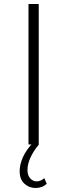

<svg xmlns="http://www.w3.org/2000/svg" viewBox="-20 -720 335 957"><path d="M122 0V-700H173V0ZM157 217Q125 217 101.5 195.5Q78 174 78 133Q78 100 94.5 63Q111 26 147 -11L174 0Q117 69 117 128Q117 154 130.5 169Q144 184 162 184Q183 184 201 168L213 196Q191 217 157 217Z"/></svg>

Font: Montserrat Light
Style: Regular
Weight: 300
Designer: Julieta Ulanovsky
Foundry: Julieta Ulanovsky
Version: Version 9.000; ttfautohint (v1.8.4.7-5d5b)